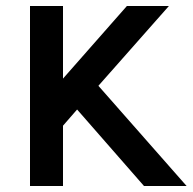

<svg xmlns="http://www.w3.org/2000/svg" viewBox="-20 -620 642 640"><path d="M602 0H460L237 -255L190 -201V0H80V-600H190V-358L403 -600H543L308 -334Z"/></svg>

Font: Gauge Heavy
Style: Heavy
Weight: 900
Designer: Daniel Pimley
Foundry: Daniel Pimley
Version: Version 2.0